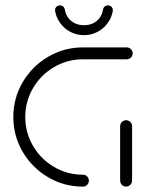

<svg xmlns="http://www.w3.org/2000/svg" viewBox="-20 -695 551 715"><path d="M311.1 -22.2Q311.1 -16.3 308.1 -11.1Q305.2 -5.9 300 -3Q294.8 0 288.9 0Q218.5 0 159.1 -35Q99.6 -70 64.6 -129.4Q29.6 -188.9 29.6 -259.3Q29.6 -329.6 64.6 -389.1Q99.6 -448.5 159.1 -483.5Q218.5 -518.5 288.9 -518.5H451.9Q457.8 -518.5 463 -515.6Q468.1 -512.6 471.1 -507.4Q474.1 -502.2 474.1 -496.3Q474.1 -490.4 471.1 -485.2Q468.1 -480 463 -477Q457.8 -474.1 451.9 -474.1H288.9Q230.7 -474.1 181.3 -445.2Q131.9 -416.3 103 -366.9Q74.1 -317.4 74.1 -259.3Q74.1 -201.1 103 -151.7Q131.9 -102.2 181.3 -73.3Q230.7 -44.4 288.9 -44.4Q294.8 -44.4 300 -41.5Q305.2 -38.5 308.1 -33.3Q311.1 -28.1 311.1 -22.2ZM449.6 0Q443.7 0 438.5 -3Q433.3 -5.9 430.4 -11.1Q427.4 -16.3 427.4 -22.2V-225.2Q427.4 -231.1 430.4 -236.3Q433.3 -241.5 438.5 -244.4Q443.7 -247.4 449.6 -247.4Q455.6 -247.4 460.7 -244.4Q465.9 -241.5 468.9 -236.3Q471.9 -231.1 471.9 -225.2V-22.2Q471.9 -16.3 468.9 -11.1Q465.9 -5.9 460.7 -3Q455.6 0 449.6 0ZM185.2 -653.7Q184.1 -659.3 186.3 -664.3Q188.5 -669.3 193.1 -672.2Q197.8 -675.2 203.3 -675.2Q210.4 -675.2 215.4 -670.7Q220.4 -666.3 221.5 -659.6Q224.1 -642.2 233.9 -628.9Q243.7 -615.6 258.9 -608.3Q274.1 -601.1 293 -601.1Q311.5 -601.1 326.7 -608.3Q341.9 -615.6 351.5 -628.9Q361.1 -642.2 363.7 -659.6Q364.8 -666.3 369.8 -670.7Q374.8 -675.2 381.9 -675.2Q387.4 -675.2 392 -672.2Q396.7 -669.3 398.9 -664.3Q401.1 -659.3 400 -653.7Q395.6 -628.5 380.2 -608Q364.8 -587.4 342 -575.7Q319.3 -564.1 293 -564.1Q266.3 -564.1 243.3 -575.7Q220.4 -587.4 205 -608Q189.6 -628.5 185.2 -653.7Z"/></svg>

Font: 26F Galaxy Sans
Style: Regular
Weight: 400
Designer: C₂₉H₂₅N₃O₅
Version: Version 1.100;FEAKit 1.0